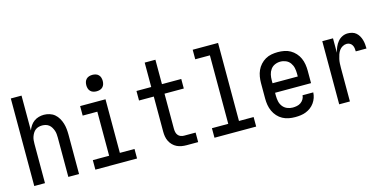

<svg xmlns="http://www.w3.org/2000/svg" viewBox="-71 -1149 3143 1557"><g transform="rotate(-15 1500.0 -370.5)"><path d="M62 0V-735H152V-442Q160 -463 172.5 -481.5Q185 -500 203 -513Q221 -526 242.5 -532Q264 -538 286 -538Q310 -538 334 -530.5Q358 -523 376 -507.5Q394 -492 406.5 -470.5Q419 -449 426 -426Q433 -403 435.5 -378.5Q438 -354 438 -330V0H348V-330Q348 -345 346.5 -360.5Q345 -376 340 -390Q335 -404 327 -417.5Q319 -431 307 -440.5Q295 -450 280 -454Q265 -458 250 -458Q235 -458 220 -454Q205 -450 193 -440.5Q181 -431 173 -417.5Q165 -404 160 -390Q155 -376 153.5 -360.5Q152 -345 152 -330V0Z M575 0V-80H712V-450H589V-530H802V-80H925V0ZM750 -611Q736 -611 722.5 -615Q709 -619 699 -629Q689 -639 685 -652.5Q681 -666 681 -680Q681 -694 685 -707.5Q689 -721 699 -731Q709 -741 722.5 -745Q736 -749 750 -749Q764 -749 777.5 -745Q791 -741 801 -731Q811 -721 815 -707.5Q819 -694 819 -680Q819 -666 815 -652.5Q811 -639 801 -629Q791 -619 777.5 -615Q764 -611 750 -611Z M1341 0Q1320 0 1299.5 -3.5Q1279 -7 1260.5 -16Q1242 -25 1227 -40Q1212 -55 1202.5 -74Q1193 -93 1189.5 -113.5Q1186 -134 1186 -155V-450H1062V-530H1186V-735H1276V-530H1438V-450H1276V-155Q1276 -141 1279 -127Q1282 -113 1291 -101.5Q1300 -90 1313.5 -85Q1327 -80 1341 -80H1438V0Z M1575 0V-80H1712V-655H1589V-735H1802V-80H1925V0Z M2252 8Q2224 8 2197.5 3Q2171 -2 2147 -15Q2123 -28 2104.5 -48.5Q2086 -69 2074.5 -94Q2063 -119 2058.5 -146Q2054 -173 2054 -200V-330Q2054 -357 2058.5 -384Q2063 -411 2074 -435.5Q2085 -460 2103.5 -480.5Q2122 -501 2145.5 -514.5Q2169 -528 2196 -533Q2223 -538 2250 -538Q2277 -538 2304 -533Q2331 -528 2354.5 -514.5Q2378 -501 2396.5 -480.5Q2415 -460 2426 -435.5Q2437 -411 2441.5 -384Q2446 -357 2446 -330V-225H2144V-200Q2144 -176 2149 -152.5Q2154 -129 2168.5 -110Q2183 -91 2205.5 -81.5Q2228 -72 2252 -72Q2269 -72 2287 -75.5Q2305 -79 2319.5 -89Q2334 -99 2343.5 -114.5Q2353 -130 2354 -148H2444Q2443 -125 2435.5 -103Q2428 -81 2414.5 -62Q2401 -43 2382.5 -29Q2364 -15 2342.5 -6.5Q2321 2 2298 5Q2275 8 2252 8ZM2144 -305H2356V-330Q2356 -354 2351 -377Q2346 -400 2332 -419.5Q2318 -439 2296 -448.5Q2274 -458 2250 -458Q2226 -458 2204 -448.5Q2182 -439 2168 -419.5Q2154 -400 2149 -377Q2144 -354 2144 -330Z M2622 0V-530H2712V-409Q2718 -433 2727.5 -455.5Q2737 -478 2752.5 -497Q2768 -516 2790 -527Q2812 -538 2837 -538Q2855 -538 2873.5 -533Q2892 -528 2906 -516Q2920 -504 2929.5 -487.5Q2939 -471 2944 -453.5Q2949 -436 2951 -417.5Q2953 -399 2953 -380H2863Q2863 -394 2861 -407.5Q2859 -421 2852 -433Q2845 -445 2833 -451.5Q2821 -458 2807 -458Q2789 -458 2772 -448.5Q2755 -439 2744.5 -424Q2734 -409 2728 -391Q2722 -373 2718 -355Q2714 -337 2713 -318.5Q2712 -300 2712 -281V0Z"/></g></svg>

Font: iosevka_custom_sans_ss08 Md
Style: Regular
Weight: 500
Designer: Belleve Invis
Foundry: Belleve Invis
Version: Version 10.3.0; ttfautohint (v1.8.3)